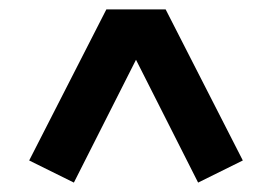

<svg xmlns="http://www.w3.org/2000/svg" viewBox="-20 -623 578 408"><path d="M206 -603H332L496 -282L401 -235L269 -496L137 -235L42 -282Z"/></svg>

Font: Grenze Gotisch Black
Style: Regular
Weight: 900
Designer: Renata Polastri
Foundry: Omnibus-Type
Version: Version 1.001